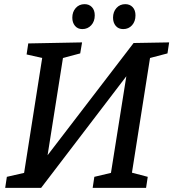

<svg xmlns="http://www.w3.org/2000/svg" viewBox="-20 -904 834 924"><path d="M5 0 13 -53 96 -72 183 -625 108 -642 116 -695 375 -700 366 -647 283 -625 209 -157 623 -697 794 -700 786 -647 702 -625 615 -73 691 -53 683 0H426L434 -53L514 -72L588 -537L178 0ZM376 -764Q354 -764 341 -779.5Q328 -795 328 -819Q328 -847 344.5 -865.5Q361 -884 387 -884Q409 -884 422.5 -869.5Q436 -855 436 -830Q436 -801 419 -782.5Q402 -764 376 -764ZM573 -764Q550 -764 537 -779.5Q524 -795 524 -819Q524 -847 540.5 -865.5Q557 -884 583 -884Q605 -884 618.5 -869.5Q632 -855 632 -830Q632 -801 615.5 -782.5Q599 -764 573 -764Z"/></svg>

Font: Bitter Medium
Style: Italic
Weight: 500
Italic angle: -9°
Designer: Sol Matas, and Bitter project Authors
Foundry: Sol Matas
Version: Version 2.001